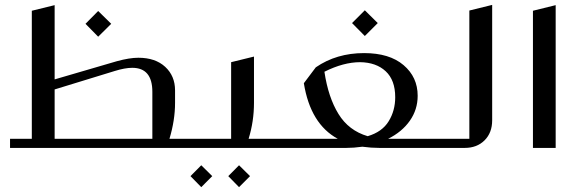

<svg xmlns="http://www.w3.org/2000/svg" viewBox="-20 -604 2372 784"><path d="M754.9 0H21V-37.1H109.9V-560.1L203.1 -583V-279.8L457 -354Q508.8 -368.2 544.9 -368.2Q614.3 -368.2 654.5 -331.1Q694.8 -293.9 694.8 -234.9V-184.1Q694.8 -112.8 671.9 -37.1H754.9Q759.3 -37.1 762.2 -34.2Q765.1 -31.2 765.1 -26.9V-9.8Q765.1 0 754.9 0ZM380.9 -559.1 434.1 -506.8 380.9 -454.1 329.1 -506.8ZM203.1 -37.1H602.1V-229Q602.1 -327.1 520 -327.1Q490.2 -327.1 448.2 -314L203.1 -238.8Z M995.1 -37.1H1100.1Q1109.9 -37.1 1109.9 -26.9V-9.8Q1109.9 0 1100.1 0H754.9Q745.1 0 745.1 -9.8V-26.9Q745.1 -37.1 754.9 -37.1H923.8V-350.1L1017.1 -373V-184.1Q1017.1 -108.4 995.1 -37.1ZM801.8 70.8 846.7 115.2 801.8 160.2 757.8 115.2ZM956.1 70.8 1001 115.2 956.1 160.2 912.1 115.2Z M1469.7 -562 1522.5 -509.8 1469.7 -457 1417.5 -509.8ZM1099.6 -37.1H1359.4Q1247.6 -97.7 1220.7 -264.2L1269.5 -329.1Q1354 -387.2 1466.8 -387.2Q1570.3 -387.2 1627.9 -338.1Q1685.5 -289.1 1685.5 -212.9Q1685.5 -156.7 1653.6 -111.1Q1621.6 -65.4 1564.5 -37.1H1726.6Q1731 -37.1 1733.9 -34.2Q1736.8 -31.2 1736.8 -26.9V-9.8Q1736.8 0 1726.6 0H1529.8Q1496.1 0 1459.5 -4.9Q1424.3 0 1393.6 0H1099.6Q1089.8 0 1089.8 -9.8V-26.9Q1089.8 -37.1 1099.6 -37.1ZM1481.4 -47.9Q1540.5 -65.4 1567.1 -108.9Q1593.8 -152.3 1593.8 -207Q1593.8 -276.9 1554.9 -313Q1516.1 -349.1 1450.7 -350.1Q1382.8 -350.1 1304.7 -311Q1320.3 -206.5 1362.1 -138.7Q1403.8 -70.8 1481.4 -47.9Z M1717.8 -9.8V-26.9Q1717.8 -37.1 1727.5 -37.1H1896.5V-561L1989.7 -584V-112.8Q1989.7 -62 1958.7 -31Q1927.7 0 1877.4 0H1727.5Q1717.8 0 1717.8 -9.8Z M2156.2 -560.1 2249 -583V0H2156.2Z"/></svg>

Font: Wesal
Style: Regular
Weight: 300
Designer: Ahmed zaza
Foundry: Ahmed zaza
Version: Version 2.01